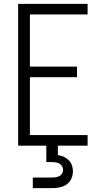

<svg xmlns="http://www.w3.org/2000/svg" viewBox="-20 -755 540 995"><path d="M74 0V-735H434V-680H135V-410H379V-355H135V-55H434V0ZM150 220V165H250Q260 165 269.5 163.5Q279 162 287.5 157.5Q296 153 301.5 144.5Q307 136 307 126Q307 116 302 107Q297 98 288.5 93Q280 88 270 86.5Q260 85 250 85H220V0H280V49Q296 51 310.5 57.5Q325 64 336.5 75.5Q348 87 353 102.5Q358 118 358 133Q358 153 349.5 171.5Q341 190 325 201Q309 212 289.5 216Q270 220 250 220Z"/></svg>

Font: Iosevka Custom Light
Style: Regular
Weight: 300
Monospace: yes
Designer: Belleve Invis
Foundry: Belleve Invis
Version: Version 27.3.5